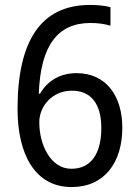

<svg xmlns="http://www.w3.org/2000/svg" viewBox="-20 -745 560 777"><path d="M270 12C403 12 475 -88 475 -228C475 -356 410 -449 290 -449C224 -449 173 -419 142 -366H137C144 -560 213 -652 346 -652C377 -652 404 -648 427 -641V-716C404 -722 376 -725 344 -725C145 -725 51 -579 51 -304C51 -123 120 12 270 12ZM269 -62C184 -62 139 -160 139 -250C139 -315 191 -378 271 -378C349 -378 390 -324 390 -227C390 -120 346 -62 269 -62Z"/></svg>

Font: Noto Sans Malayalam SemiCondensed
Style: Regular
Weight: 400
Width: 4
Designer: Jelle Bosma - Monotype Design Team
Foundry: Monotype Imaging Inc.
Version: Version 2.104